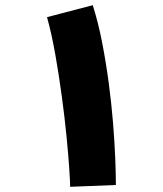

<svg xmlns="http://www.w3.org/2000/svg" viewBox="-20 -712 626 739"><path d="M426 0 250 7Q250 -12 246.5 -64Q243 -116 236 -187.5Q229 -259 218 -340.5Q207 -422 193 -501.5Q179 -581 161 -646L337 -692Q358 -626 373 -549Q388 -472 398.5 -393Q409 -314 415 -240Q421 -166 423.5 -104Q426 -42 426 0Z"/></svg>

Font: Noto Sans Arabic Blk
Style: Regular
Weight: 900
Designer: Monotype Design Team, Nadine Chahine, Nizar Qandah and Khaled Hosny
Foundry: Monotype Imaging Inc.
Version: Version 2.012; ttfautohint (v1.8.4.7-5d5b)